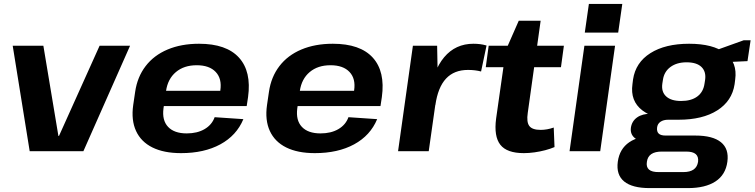

<svg xmlns="http://www.w3.org/2000/svg" viewBox="-20 -774 3863 983"><path d="M45 -540H202L279 -78H282L490 -540H646L407 0H132Z M907 10Q819 10 760.5 -19Q702 -48 676.5 -103.5Q651 -159 662 -236L672 -304Q683 -380 725.5 -435.5Q768 -491 838 -520.5Q908 -550 999 -550Q1139 -550 1203.5 -479Q1268 -408 1250 -277L1243 -231H790L801 -309H1130L1104 -279L1108 -311Q1117 -371 1084.5 -405.5Q1052 -440 987 -440Q922 -440 880.5 -405Q839 -370 830 -308L817 -219Q809 -158 840.5 -124.5Q872 -91 936 -91Q990 -91 1027.5 -113Q1065 -135 1079 -174L1226 -164Q1191 -80 1108 -35Q1025 10 907 10Z M1592 10Q1504 10 1445.5 -19Q1387 -48 1361.5 -103.5Q1336 -159 1347 -236L1357 -304Q1368 -380 1410.5 -435.5Q1453 -491 1523 -520.5Q1593 -550 1684 -550Q1824 -550 1888.5 -479Q1953 -408 1935 -277L1928 -231H1475L1486 -309H1815L1789 -279L1793 -311Q1802 -371 1769.5 -405.5Q1737 -440 1672 -440Q1607 -440 1565.5 -405Q1524 -370 1515 -308L1502 -219Q1494 -158 1525.5 -124.5Q1557 -91 1621 -91Q1675 -91 1712.5 -113Q1750 -135 1764 -174L1911 -164Q1876 -80 1793 -35Q1710 10 1592 10Z M2094 -540H2218L2222 -331L2175 0H2018ZM2177 -277Q2196 -412 2254 -481Q2312 -550 2404 -550Q2421 -550 2437.5 -548Q2454 -546 2471 -541L2443 -408Q2413 -416 2376 -416Q2305 -416 2263.5 -371.5Q2222 -327 2209 -236Z M2662 10Q2575 10 2541.5 -33Q2508 -76 2520 -167L2570 -518L2636 -668H2748L2682 -196Q2675 -149 2690 -129Q2705 -109 2748 -109Q2764 -109 2781 -112Q2798 -115 2815 -121L2819 -21Q2798 -12 2771.5 -5Q2745 2 2716.5 6Q2688 10 2662 10ZM2482 -540H2867L2852 -430H2467Z M3129 -540 3053 0H2896L2972 -540ZM3166 -754 3145 -607H2974L2995 -754Z M3454 -161Q3331 -161 3268.5 -209Q3206 -257 3218 -343L3221 -367Q3234 -454 3310 -502Q3386 -550 3508 -550Q3631 -550 3693.5 -502Q3756 -454 3744 -367L3741 -343Q3728 -257 3652.5 -209Q3577 -161 3454 -161ZM3306 189Q3217 189 3175.5 155Q3134 121 3143 54Q3152 -12 3202 -46Q3252 -80 3343 -80H3540Q3629 -80 3671 -46Q3713 -12 3704 54Q3695 121 3643 155Q3591 189 3502 189ZM3479 107Q3546 107 3554 54Q3557 28 3542 15Q3527 2 3493 2H3368Q3299 2 3292 54Q3283 108 3353 107ZM3294 -49Q3251 -49 3228.5 -68.5Q3206 -88 3210 -120Q3215 -154 3242 -173Q3269 -192 3315 -192H3458L3454 -161H3401Q3377 -161 3361.5 -150.5Q3346 -140 3344 -120Q3342 -100 3352.5 -90Q3363 -80 3388 -80H3442L3438 -49ZM3467 -257Q3519 -257 3550 -280Q3581 -303 3587 -346L3590 -365Q3596 -407 3571.5 -431Q3547 -455 3495 -455Q3445 -455 3412.5 -431Q3380 -407 3374 -365L3371 -346Q3365 -304 3390.5 -280.5Q3416 -257 3467 -257ZM3621 -508 3788 -568H3823L3807 -461L3613 -452Z"/></svg>

Font: Pathway Extreme 8pt Thin 12pt
Style: Bold Italic
Weight: 700
Italic angle: -8°
Version: Version 1.001;gftools[0.9.26]